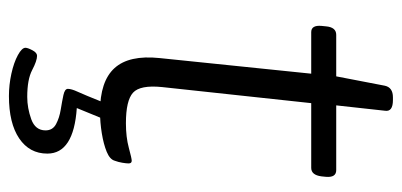

<svg xmlns="http://www.w3.org/2000/svg" viewBox="-255 -435 900 430"><g transform="rotate(90 195.0 -220.0)"><path d="M230 6Q162 6 132.5 -26.5Q103 -59 110 -127L145 -467H52Q36 -467 38 -490L39 -500Q41 -523 58 -523H151L172 -632Q176 -650 198 -650H204Q231 -650 228 -632L216 -523H361Q378 -523 376 -500L375 -490Q372 -467 356 -467H211L175 -133Q170 -84 187.5 -68Q205 -52 256 -52Q287 -52 311 -58.5Q335 -65 340 -65Q346 -65 346 -58Q346 -53 344.5 -44Q343 -35 340 -27Q337 -16 320 -9Q303 -2 278.5 2Q254 6 230 6ZM195 210Q170 210 145 204.5Q120 199 103.5 190Q87 181 87 173Q87 168 92.5 157.5Q98 147 105 147Q116 147 137 158Q158 169 197 169Q222 169 247 160Q272 151 272 128Q272 112 258 104.5Q244 97 225.5 94Q207 91 193 88Q179 85 179 78Q179 70 185.5 56Q192 42 210 -3H247L222 58Q324 65 324 124Q324 164 290 187Q256 210 195 210Z"/></g></svg>

Font: Asap Expanded Expanded Light
Style: Italic
Weight: 300
Width: 7
Italic angle: -6°
Designer: Pablo Cosgaya
Foundry: Omnibus-Type
Version: Version 3.001; ttfautohint (v1.8.4.7-5d5b)